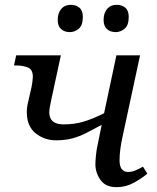

<svg xmlns="http://www.w3.org/2000/svg" viewBox="-20 -765 649 795"><path d="M463 10Q417 10 396 -20Q375 -50 375 -85Q375 -96 377 -119.5Q379 -143 386 -174L401 -248Q366 -229 337.5 -214.5Q309 -200 279.5 -192Q250 -184 213 -184Q163 -184 127 -213.5Q91 -243 91 -301Q91 -321 96.5 -343Q102 -365 110 -402Q113 -416 114.5 -429.5Q116 -443 116 -447Q116 -477 95.5 -485.5Q75 -494 46 -494H38L47 -536H232L193 -355Q189 -338 186.5 -323Q184 -308 184 -300Q184 -250 243 -250Q287 -250 323.5 -260.5Q360 -271 411 -296L462 -536H560L488 -202Q482 -175 478.5 -149.5Q475 -124 475 -101Q475 -53 511 -53Q525 -53 539 -58.5Q553 -64 572 -75L590 -46Q568 -27 534.5 -8.5Q501 10 463 10ZM459 -632Q437 -632 423 -644.5Q409 -657 409 -682Q409 -711 423.5 -728Q438 -745 463 -745Q485 -745 499 -733Q513 -721 513 -695Q513 -660 496 -646Q479 -632 459 -632ZM269 -632Q247 -632 233 -644.5Q219 -657 219 -682Q219 -711 233.5 -728Q248 -745 273 -745Q295 -745 309 -733Q323 -721 323 -695Q323 -660 306 -646Q289 -632 269 -632Z"/></svg>

Font: NotoSerif-Italic
Style: Regular
Weight: 400
Italic angle: -12°
Designer: Monotype Design Team
Foundry: Monotype Imaging Inc.
Version: Version 2.007; ttfautohint (v1.8) -l 8 -r 50 -G 200 -x 14 -D